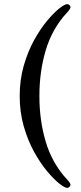

<svg xmlns="http://www.w3.org/2000/svg" viewBox="-20 -725 391 926"><path d="M75 -262Q75 -340 94.5 -408Q114 -476 144 -530.5Q174 -585 206.5 -624Q239 -663 265.5 -684Q292 -705 304 -705Q311 -705 315.5 -700Q320 -695 320 -690Q320 -682 302 -663Q232 -587 201 -484Q170 -381 170 -262Q170 -143 201 -40Q232 63 302 139Q320 158 320 166Q320 170 315.5 175.5Q311 181 304 181Q292 181 265.5 160Q239 139 206.5 100Q174 61 144 6.5Q114 -48 94.5 -116Q75 -184 75 -262Z"/></svg>

Font: Monomakh
Style: Regular
Weight: 400
Version: Version 1.200; ttfautohint (v1.8.4.7-5d5b)